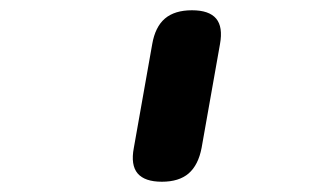

<svg xmlns="http://www.w3.org/2000/svg" viewBox="-20 -780 640 374"><path d="M276.5 -694Q282.3 -727.7 301.3 -743.9Q320.3 -760 353.9 -760Q387.5 -760 401.1 -743.7Q414.6 -727.5 408.5 -694L372.7 -492Q366.3 -458.5 347.5 -442.2Q328.7 -426 295.3 -426Q261.9 -426 248.1 -442.2Q234.3 -458.5 240.7 -492Z"/></svg>

Font: Maple Mono
Style: Italic
Weight: 400
Italic angle: -10°
Monospace: yes
Designer: subframe7536
Version: Version 7.300